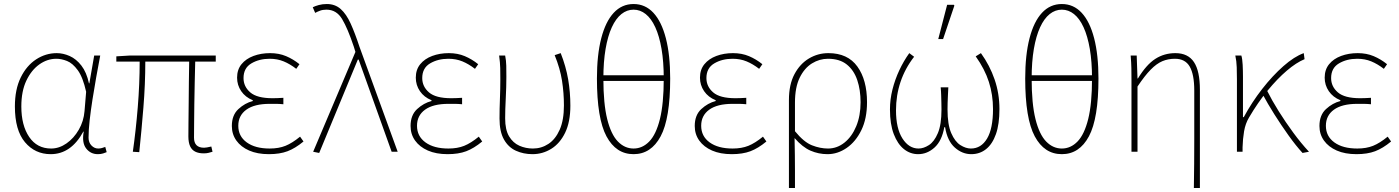

<svg xmlns="http://www.w3.org/2000/svg" viewBox="-20 -754 6952 954"><path d="M232 12Q154 12 104 -47.5Q54 -107 54 -225Q54 -310 83 -369Q112 -428 159.5 -459Q207 -490 262 -490Q294 -490 326.5 -475.5Q359 -461 384.5 -428Q410 -395 422 -340H424L448 -478H478Q468 -426 458 -370Q448 -314 439.5 -259.5Q431 -205 425.5 -156.5Q420 -108 420 -70Q420 -46 434.5 -31Q449 -16 468 -16Q477 -16 486.5 -18.5Q496 -21 503 -24L510 2Q503 5 492 8.5Q481 12 466 12Q430 12 408 -16.5Q386 -45 396 -100H394Q333 12 232 12ZM234 -16Q274 -16 310.5 -41.5Q347 -67 371.5 -109.5Q396 -152 400 -202L408 -298Q392 -370 366.5 -405Q341 -440 313 -451Q285 -462 260 -462Q215 -462 175.5 -434Q136 -406 111 -353.5Q86 -301 86 -225Q86 -131 125 -73.5Q164 -16 234 -16Z M992 8Q967 8 950 -0.5Q933 -9 924.5 -27.5Q916 -46 916 -76Q916 -101 916.5 -144Q917 -187 917.5 -240Q918 -293 918.5 -347.5Q919 -402 920 -448H702Q702 -336 692.5 -219.5Q683 -103 672 2L640 0Q655 -105 664.5 -221Q674 -337 674 -448H558V-474L624 -478H1052V-448H950Q949 -400 947.5 -344.5Q946 -289 945.5 -235.5Q945 -182 944.5 -138.5Q944 -95 944 -70Q944 -45 956.5 -32.5Q969 -20 994 -20Q999 -20 1008.5 -21.5Q1018 -23 1030 -26L1036 0Q1026 3 1016 5.5Q1006 8 992 8Z M1316 12Q1259 12 1218 -6Q1177 -24 1154.5 -55.5Q1132 -87 1132 -128Q1132 -182 1164.5 -212Q1197 -242 1236 -252V-256Q1199 -271 1178.5 -301Q1158 -331 1158 -368Q1158 -408 1180 -435Q1202 -462 1239.5 -476Q1277 -490 1322 -490Q1366 -490 1401.5 -475Q1437 -460 1468 -435L1452 -412Q1421 -436 1389.5 -449Q1358 -462 1320 -462Q1268 -462 1229 -439Q1190 -416 1190 -366Q1190 -324 1223.5 -295Q1257 -266 1334 -266Q1348 -266 1358.5 -266.5Q1369 -267 1388 -268V-236Q1367 -238 1352 -238Q1337 -238 1320 -238Q1244 -238 1204 -209Q1164 -180 1164 -129Q1164 -77 1206 -46.5Q1248 -16 1320 -16Q1365 -16 1398.5 -29.5Q1432 -43 1471 -75L1488 -51Q1447 -17 1408.5 -2.5Q1370 12 1316 12Z M1566 6 1536 0 1746 -496 1738 -522Q1708 -612 1680 -659Q1652 -706 1602 -706Q1584 -706 1570.5 -701Q1557 -696 1546 -690L1534 -718Q1546 -724 1564 -729Q1582 -734 1604 -734Q1645 -734 1673 -709Q1701 -684 1722.5 -636.5Q1744 -589 1766 -522L1956 0H1926L1762 -458H1758Z M2204 12Q2147 12 2106 -6Q2065 -24 2042.5 -55.5Q2020 -87 2020 -128Q2020 -182 2052.5 -212Q2085 -242 2124 -252V-256Q2087 -271 2066.5 -301Q2046 -331 2046 -368Q2046 -408 2068 -435Q2090 -462 2127.5 -476Q2165 -490 2210 -490Q2254 -490 2289.5 -475Q2325 -460 2356 -435L2340 -412Q2309 -436 2277.5 -449Q2246 -462 2208 -462Q2156 -462 2117 -439Q2078 -416 2078 -366Q2078 -324 2111.5 -295Q2145 -266 2222 -266Q2236 -266 2246.5 -266.5Q2257 -267 2276 -268V-236Q2255 -238 2240 -238Q2225 -238 2208 -238Q2132 -238 2092 -209Q2052 -180 2052 -129Q2052 -77 2094 -46.5Q2136 -16 2208 -16Q2253 -16 2286.5 -29.5Q2320 -43 2359 -75L2376 -51Q2335 -17 2296.5 -2.5Q2258 12 2204 12Z M2626 12Q2581 12 2543.5 -5Q2506 -22 2484 -61Q2462 -100 2462 -165Q2462 -214 2464 -262.5Q2466 -311 2466 -360Q2466 -389 2465.5 -415.5Q2465 -442 2460 -478H2490Q2495 -453 2495.5 -427.5Q2496 -402 2496 -372Q2496 -323 2493 -265.5Q2490 -208 2490 -166Q2490 -109 2509.5 -76.5Q2529 -44 2560.5 -30Q2592 -16 2628 -16Q2670 -16 2705 -39Q2740 -62 2761 -109.5Q2782 -157 2782 -230Q2782 -292 2772.5 -353Q2763 -414 2736 -480L2766 -490Q2792 -424 2803 -360Q2814 -296 2814 -229Q2814 -148 2788 -94.5Q2762 -41 2719 -14.5Q2676 12 2626 12Z M3128 12Q3041 12 2993.5 -76.5Q2946 -165 2946 -364Q2946 -481 2967.5 -564Q2989 -647 3029.5 -690.5Q3070 -734 3128 -734Q3186 -734 3226.5 -690.5Q3267 -647 3288.5 -564Q3310 -481 3310 -364Q3310 -165 3262.5 -76.5Q3215 12 3128 12ZM3128 -16Q3172 -16 3206 -51Q3240 -86 3259 -162.5Q3278 -239 3278 -364Q3278 -447 3267 -511Q3256 -575 3236 -618.5Q3216 -662 3188.5 -684Q3161 -706 3128 -706Q3095 -706 3067.5 -684Q3040 -662 3020 -618.5Q3000 -575 2989 -511Q2978 -447 2978 -364Q2978 -239 2997 -162.5Q3016 -86 3050 -51Q3084 -16 3128 -16ZM2964 -352V-380H3292V-352Z M3616 12Q3559 12 3518 -6Q3477 -24 3454.5 -55.5Q3432 -87 3432 -128Q3432 -182 3464.5 -212Q3497 -242 3536 -252V-256Q3499 -271 3478.5 -301Q3458 -331 3458 -368Q3458 -408 3480 -435Q3502 -462 3539.5 -476Q3577 -490 3622 -490Q3666 -490 3701.5 -475Q3737 -460 3768 -435L3752 -412Q3721 -436 3689.5 -449Q3658 -462 3620 -462Q3568 -462 3529 -439Q3490 -416 3490 -366Q3490 -324 3523.5 -295Q3557 -266 3634 -266Q3648 -266 3658.5 -266.5Q3669 -267 3688 -268V-236Q3667 -238 3652 -238Q3637 -238 3620 -238Q3544 -238 3504 -209Q3464 -180 3464 -129Q3464 -77 3506 -46.5Q3548 -16 3620 -16Q3665 -16 3698.5 -29.5Q3732 -43 3771 -75L3788 -51Q3747 -17 3708.5 -2.5Q3670 12 3616 12Z M3900 180V-257Q3900 -334 3927.5 -385.5Q3955 -437 3999.5 -463.5Q4044 -490 4096 -490Q4192 -490 4240 -423.5Q4288 -357 4288 -246Q4288 -165 4260 -107.5Q4232 -50 4187 -19Q4142 12 4092 12Q4047 12 4007 -5.5Q3967 -23 3928 -68Q3929 -20 3929.5 18Q3930 56 3930 94Q3930 132 3930 180ZM4094 -16Q4139 -16 4176 -45.5Q4213 -75 4234.5 -127Q4256 -179 4256 -246Q4256 -307 4239.5 -356Q4223 -405 4187.5 -433.5Q4152 -462 4094 -462Q4052 -462 4014.5 -439Q3977 -416 3953.5 -368Q3930 -320 3930 -244V-102Q3974 -48 4014.5 -32Q4055 -16 4094 -16Z M4542 12Q4503 12 4471.5 -13Q4440 -38 4421 -87.5Q4402 -137 4402 -210Q4402 -260 4414.5 -309.5Q4427 -359 4448.5 -405Q4470 -451 4498 -490L4522 -472Q4477 -414 4454.5 -347Q4432 -280 4432 -206Q4432 -116 4464 -66Q4496 -16 4544 -16Q4569 -16 4595.5 -33Q4622 -50 4640 -92.5Q4658 -135 4658 -210Q4658 -225 4657.5 -242.5Q4657 -260 4656.5 -280Q4656 -300 4654 -320H4692Q4691 -300 4690 -280Q4689 -260 4688.5 -242.5Q4688 -225 4688 -210Q4688 -135 4706.5 -92.5Q4725 -50 4752 -33Q4779 -16 4804 -16Q4855 -16 4884.5 -65.5Q4914 -115 4914 -212Q4914 -283 4893.5 -347Q4873 -411 4828 -474L4854 -490Q4898 -429 4922 -359Q4946 -289 4946 -212Q4946 -137 4928.5 -87.5Q4911 -38 4879.5 -13Q4848 12 4806 12Q4761 12 4724 -21Q4687 -54 4676 -122H4672Q4660 -54 4623.5 -21Q4587 12 4542 12ZM4642 -560 4686 -730H4720L4722 -726L4666 -560Z M5256 12Q5169 12 5121.5 -76.5Q5074 -165 5074 -364Q5074 -481 5095.5 -564Q5117 -647 5157.5 -690.5Q5198 -734 5256 -734Q5314 -734 5354.5 -690.5Q5395 -647 5416.5 -564Q5438 -481 5438 -364Q5438 -165 5390.5 -76.5Q5343 12 5256 12ZM5256 -16Q5300 -16 5334 -51Q5368 -86 5387 -162.5Q5406 -239 5406 -364Q5406 -447 5395 -511Q5384 -575 5364 -618.5Q5344 -662 5316.5 -684Q5289 -706 5256 -706Q5223 -706 5195.5 -684Q5168 -662 5148 -618.5Q5128 -575 5117 -511Q5106 -447 5106 -364Q5106 -239 5125 -162.5Q5144 -86 5178 -51Q5212 -16 5256 -16ZM5092 -352V-380H5420V-352Z M5912 180Q5913 120 5913.5 59.5Q5914 -1 5914 -62Q5914 -123 5914 -183.5Q5914 -244 5914 -304Q5914 -384 5891.5 -423Q5869 -462 5818 -462Q5784 -462 5755.5 -450Q5727 -438 5697.5 -408Q5668 -378 5632 -324V0H5602V-360Q5602 -389 5601.5 -415.5Q5601 -442 5598 -478H5628L5632 -364H5634Q5676 -433 5720.5 -461.5Q5765 -490 5820 -490Q5883 -490 5912.5 -445.5Q5942 -401 5942 -308V180Z M6126 0V-360Q6126 -389 6125 -420Q6124 -451 6118 -478H6148Q6153 -462 6154.5 -432Q6156 -402 6156 -372V-172H6160Q6200 -246 6251.5 -312Q6303 -378 6357 -425.5Q6411 -473 6458 -490L6462 -460Q6421 -443 6374 -403Q6327 -363 6278.5 -304Q6230 -245 6186 -170Q6168 -140 6161.5 -101.5Q6155 -63 6154 -22V0ZM6452 6Q6419 -30 6382.5 -81Q6346 -132 6312 -186Q6278 -240 6254 -285L6276 -303Q6300 -255 6333.5 -201.5Q6367 -148 6405.5 -95.5Q6444 -43 6484 0Z M6720 12Q6663 12 6622 -6Q6581 -24 6558.5 -55.5Q6536 -87 6536 -128Q6536 -182 6568.5 -212Q6601 -242 6640 -252V-256Q6603 -271 6582.5 -301Q6562 -331 6562 -368Q6562 -408 6584 -435Q6606 -462 6643.5 -476Q6681 -490 6726 -490Q6770 -490 6805.5 -475Q6841 -460 6872 -435L6856 -412Q6825 -436 6793.5 -449Q6762 -462 6724 -462Q6672 -462 6633 -439Q6594 -416 6594 -366Q6594 -324 6627.5 -295Q6661 -266 6738 -266Q6752 -266 6762.5 -266.5Q6773 -267 6792 -268V-236Q6771 -238 6756 -238Q6741 -238 6724 -238Q6648 -238 6608 -209Q6568 -180 6568 -129Q6568 -77 6610 -46.5Q6652 -16 6724 -16Q6769 -16 6802.5 -29.5Q6836 -43 6875 -75L6892 -51Q6851 -17 6812.5 -2.5Q6774 12 6720 12Z"/></svg>

Font: Source Sans 3
Style: Regular
Weight: 200
Designer: Paul D. Hunt
Foundry: Adobe
Version: Version 3.046;hotconv 1.0.118;makeotfexe 2.5.65603